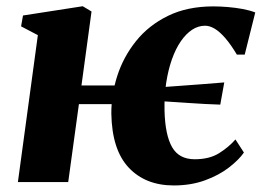

<svg xmlns="http://www.w3.org/2000/svg" viewBox="-20 -570 819 601"><path d="M36 0 98.5 -460 46 -487.5 52 -521.5 239 -550.5 266.5 -534 235 -302.5H380L372.5 -244H227L193.5 0ZM524 10.5Q435.5 10.5 383 -45.2Q330.5 -101 328.5 -214Q328 -273 347 -332.2Q366 -391.5 405.5 -441Q445 -490.5 505.5 -520.2Q566 -550 648 -550Q668.5 -550 692.8 -548Q717 -546 739.8 -541.8Q762.5 -537.5 779 -531L746 -399H721.5Q702 -431.5 684.5 -451.5Q667 -471.5 651.5 -480.5Q636 -489.5 622 -489.5Q600.5 -489.5 581.2 -476.8Q562 -464 546 -440.8Q530 -417.5 518.2 -384.5Q506.5 -351.5 500.2 -310.8Q494 -270 495 -223.5Q497 -147 518.8 -109.2Q540.5 -71.5 589.5 -71.5Q635.5 -71.5 665.8 -90.5Q696 -109.5 717 -133.5L743.5 -92.5Q728 -70 696.8 -45.8Q665.5 -21.5 621.5 -5.5Q577.5 10.5 524 10.5ZM669.5 -242.5Q622.5 -244 572.8 -247.5Q523 -251 458.5 -255L463.5 -295.5Q503.5 -298.5 539 -301Q574.5 -303.5 609.5 -306.2Q644.5 -309 682 -312Z"/></svg>

Font: Merriweather 60pt Black
Style: Italic
Weight: 900
Italic angle: -7.8°
Version: Version 2.101